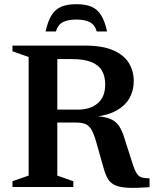

<svg xmlns="http://www.w3.org/2000/svg" viewBox="-20 -894 740 918"><path d="M355 -370Q412 -370 447.5 -400.5Q483 -431 483 -490.5Q483 -529 467.5 -556Q452 -583 417 -597.2Q382 -611.5 323 -611.5H150L166 -676H386Q470 -676 521.5 -653.5Q573 -631 596.2 -592.5Q619.5 -554 619.5 -506.5Q619.5 -461 599.2 -425.2Q579 -389.5 538.2 -366.2Q497.5 -343 437 -336V-338.5Q482 -336.5 508.2 -325Q534.5 -313.5 549.5 -291Q564.5 -268.5 575.5 -231.5L614 -111Q624.5 -78.5 634.5 -63.8Q644.5 -49 658.8 -45.2Q673 -41.5 695 -41.5V1Q632.5 5.5 593.2 3.8Q554 2 531.2 -8Q508.5 -18 496.2 -38.2Q484 -58.5 475 -91.5L440.5 -213.5Q430 -251 419 -271.2Q408 -291.5 391 -299.8Q374 -308 344 -308H163L147 -370ZM254 -676V-54.5L330.5 -27.5V0H39.5V-27.5L117 -54.5V-621.5L39.5 -649V-676ZM345 -800.5Q304 -800.5 280 -787.8Q256 -775 247.5 -743.5H198Q209 -793.5 227 -822Q245 -850.5 273.8 -862.2Q302.5 -874 345 -874Q388 -874 416.5 -862.2Q445 -850.5 463 -822Q481 -793.5 492 -743.5H442.5Q434 -775 410 -787.8Q386 -800.5 345 -800.5Z"/></svg>

Font: Newsreader 16pt SemiBold
Style: Regular
Weight: 600
Designer: Hugues Gentile
Foundry: Production Type
Version: Version 1.003